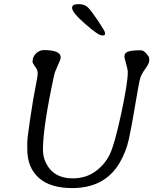

<svg xmlns="http://www.w3.org/2000/svg" viewBox="-20 -935 754 945"><path d="M487.8 -760.7H481.4Q463.9 -760.7 399.4 -817.1Q335 -873.5 335 -895.5V-897.9Q335 -914.6 367.2 -914.6H369.6Q396.5 -914.6 413.6 -897.5Q430.7 -880.4 463.9 -830.6Q497.1 -780.8 497.1 -772.9V-769Q497.1 -760.7 487.8 -760.7ZM195.8 -688.5Q278.8 -688.5 278.8 -652.3Q278.8 -642.6 264.6 -613Q250.5 -583.5 246.1 -563.5Q191.4 -309.6 191.4 -199.7Q191.4 -163.6 205.1 -135.3Q242.2 -57.1 337.4 -57.1Q402.3 -57.1 449.5 -91.3Q496.6 -125.5 520.8 -176.3Q544.9 -227.1 576.9 -377.2Q608.9 -527.3 608.9 -578.1Q608.9 -593.8 600.6 -621.8Q592.3 -649.9 592.3 -656.2Q592.3 -675.3 611.3 -681.4Q630.4 -687.5 672.9 -687.5Q686.5 -687.5 700.4 -671.4Q714.4 -655.3 714.4 -648.9V-635.7Q714.4 -623 695.8 -597.4Q677.2 -571.8 670.9 -552.7Q664.6 -533.7 646.2 -422.9Q627.9 -312 614 -249Q600.1 -186 567.4 -131.3Q494.1 -9.3 335.4 -9.3Q226.6 -9.3 170.4 -60.1Q114.3 -110.8 114.3 -200.2V-236.3Q114.3 -253.9 129.2 -354.5Q144 -455.1 154.8 -507.1Q165.5 -559.1 165.5 -573Q165.5 -586.9 159.2 -598.1L151.9 -608.4Q140.1 -625 140.1 -630.4Q140.1 -655.3 157.2 -671.9Q174.3 -688.5 195.8 -688.5Z"/></svg>

Font: Averia Libre Light
Style: Italic
Weight: 300
Italic angle: -8.5°
Version: Version 1.002